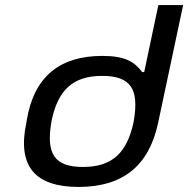

<svg xmlns="http://www.w3.org/2000/svg" viewBox="-20 -730 744 759"><path d="M86 -256 84 -244C48 -73 118 9 291 9C466 9 569 -75 605 -244L704 -710H606L550 -445H542C512 -485 476 -509 385 -509C218 -509 115 -429 86 -256ZM183 -247 184 -253C209 -373 267 -430 384 -430C498 -430 530 -377 509 -253L508 -247C482 -127 425 -70 308 -70C194 -70 162 -123 183 -247Z"/></svg>

Font: LT Wave
Style: Italic
Weight: 400
Designer: Daniel Lyons
Version: Version 2.5 (Glyphs App)